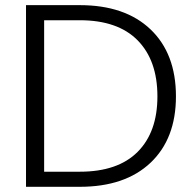

<svg xmlns="http://www.w3.org/2000/svg" viewBox="-20 -719 746 739"><path d="M287.1 -699.2Q461.4 -699.2 559.3 -606Q657.2 -512.7 657.2 -348.1Q657.2 -185.1 559.3 -92.5Q461.4 0 287.1 0H80.1V-699.2ZM149.9 -58.1H287.1Q433.6 -58.1 509.8 -134.5Q585.9 -210.9 585.9 -348.1Q585.9 -486.3 509.8 -563.7Q433.6 -641.1 287.1 -641.1H149.9Z"/></svg>

Font: SVN-Poppins Light
Style: Regular
Weight: 300
Designer: Ninad Kale (Devanagari), Jonny Pinhorn (Latin)
Foundry: Indian Type Foundry
Version: Version 3.002 2017